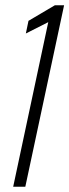

<svg xmlns="http://www.w3.org/2000/svg" viewBox="-20 -708 263 728"><path d="M30 0 163 -624 78 -581 88 -629 188 -688H223L76 0Z"/></svg>

Font: Saira Condensed ExtraLight
Style: Italic
Weight: 250
Width: 3
Italic angle: -12°
Designer: Hector Gatti with collaboration of the Omnibus-Type team
Foundry: Omnibus-Type
Version: Version 1.101